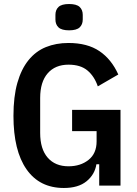

<svg xmlns="http://www.w3.org/2000/svg" viewBox="-20 -924 681 956"><path d="M474 -106H460Q452 -55 411 -21.5Q370 12 298 12Q177 12 112 -81Q47 -174 47 -347Q47 -443 66.5 -511.5Q86 -580 122 -624.5Q158 -669 208.5 -689.5Q259 -710 321 -710Q415 -710 475 -669.5Q535 -629 569 -553L467 -494Q450 -544 415.5 -573Q381 -602 321 -602Q255 -602 217.5 -559Q180 -516 180 -436V-262Q180 -182 217.5 -139Q255 -96 321 -96Q381 -96 421 -128Q461 -160 461 -220V-271H339V-377H580V0H474ZM324 -773Q287 -773 271.5 -787.5Q256 -802 256 -827V-850Q256 -875 271.5 -889.5Q287 -904 324 -904Q361 -904 376.5 -889.5Q392 -875 392 -850V-827Q392 -802 376.5 -787.5Q361 -773 324 -773Z"/></svg>

Font: IBM Plex Sans Condensed SemiBold
Style: Regular
Weight: 600
Width: 3
Designer: Mike Abbink, Paul van der Laan, Pieter van Rosmalen
Foundry: Bold Monday
Version: Version 1.3